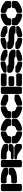

<svg xmlns="http://www.w3.org/2000/svg" viewBox="2796 -3546 760 6391"><g transform="rotate(-90 3175.5 -350.0)"><path d="M199.2 0H61Q39.6 0 24.7 -14.6Q9.8 -29.3 9.8 -50.8V-648.9Q9.8 -670.4 24.7 -685.3Q39.6 -700.2 61 -700.2H199.2Q220.7 -700.2 235.4 -685.3Q250 -670.4 250 -648.9V-50.8Q250 -29.3 235.4 -14.6Q220.7 0 199.2 0ZM454.1 -509.8H320.8Q299.3 -509.8 284.7 -524.7Q270 -539.6 270 -561V-648.9Q270 -670.4 284.7 -685.3Q299.3 -700.2 320.8 -700.2H449.2Q494.1 -700.2 537.6 -693.6Q581.1 -687 609.9 -679.2Q638.7 -671.4 670.7 -658Q702.6 -644.5 715.6 -637.7Q728.5 -630.9 749 -619.1Q785.2 -598.1 785.2 -557.1V-505.9Q785.2 -484.4 770.3 -469.7Q755.4 -455.1 733.9 -455.1H600.1Q566.9 -455.1 543 -479Q514.2 -509.8 454.1 -509.8ZM320.8 -356H454.1Q497.1 -356 516.6 -365.5Q536.1 -375 543.9 -395Q553.2 -416.5 566.2 -425.8Q579.1 -435.1 600.1 -435.1H733.9Q755.4 -435.1 770.3 -420.2Q785.2 -405.3 785.2 -383.8V-309.1Q785.2 -268.1 749 -247.1Q728.5 -235.4 715.6 -228.5Q702.6 -221.7 670.7 -208.3Q638.7 -194.8 609.9 -187Q581.1 -179.2 537.6 -172.6Q494.1 -166 449.2 -166H320.8Q299.3 -166 284.7 -180.7Q270 -195.3 270 -216.8V-305.2Q270 -326.7 284.7 -341.3Q299.3 -356 320.8 -356Z M1044.9 -648.9V-50.8Q1044.9 -29.3 1030.3 -14.6Q1015.6 0 994.1 0H856Q834.5 0 819.6 -14.6Q804.7 -29.3 804.7 -50.8V-648.9Q804.7 -670.4 819.6 -685.3Q834.5 -700.2 856 -700.2H994.1Q1015.6 -700.2 1030.3 -685.3Q1044.9 -670.4 1044.9 -648.9ZM1249 -509.8H1115.7Q1094.2 -509.8 1079.6 -524.7Q1064.9 -539.6 1064.9 -561V-648.9Q1064.9 -670.4 1079.6 -685.3Q1094.2 -700.2 1115.7 -700.2H1244.1Q1289.1 -700.2 1332.5 -693.6Q1376 -687 1404.8 -679.2Q1433.6 -671.4 1465.6 -658Q1497.6 -644.5 1510.5 -637.7Q1523.4 -630.9 1543.9 -619.1Q1580.1 -597.7 1580.1 -557.1V-505.9Q1580.1 -484.4 1565.2 -469.7Q1550.3 -455.1 1528.8 -455.1H1395Q1361.8 -455.1 1337.9 -479Q1309.1 -509.8 1249 -509.8ZM1514.2 -286.1Q1489.7 -272 1460 -272H1113.8Q1092.3 -272 1078.6 -285.2Q1064.9 -298.3 1064.9 -318.8Q1064.9 -339.4 1078.6 -352.8Q1092.3 -366.2 1113.8 -366.2H1249Q1318.4 -366.2 1337.9 -399.9Q1348.1 -418 1361.3 -426.5Q1374.5 -435.1 1395 -435.1H1528.8Q1550.8 -435.1 1565.4 -421.4Q1580.1 -407.7 1580.1 -387.2V-366.2Q1580.1 -335.9 1554.7 -314.9Q1528.3 -294.4 1514.2 -286.1ZM1528.8 0H1471.7Q1449.7 0 1433.6 -5.6Q1417.5 -11.2 1396 -25.9L1235.8 -137.2Q1204.6 -158.2 1168.9 -158.2H1113.8Q1092.3 -158.2 1078.6 -171.4Q1064.9 -184.6 1064.9 -205.1Q1064.9 -225.6 1078.6 -238.8Q1092.3 -252 1113.8 -252H1458Q1489.7 -252 1514.2 -234.9L1548.8 -210.9Q1580.1 -188 1580.1 -150.9V-50.8Q1580.1 -29.3 1565.2 -14.6Q1550.3 0 1528.8 0Z M1839.8 -425.8V-411.1Q1839.8 -389.6 1825.2 -374.8Q1810.5 -359.9 1789.1 -359.9H1650.9Q1629.4 -359.9 1614.5 -374.8Q1599.6 -389.6 1599.6 -411.1V-491.2Q1599.6 -514.6 1605.7 -530Q1611.8 -545.4 1626 -560.1Q1646.5 -581.1 1675 -602.3Q1703.6 -623.5 1741.9 -645.3Q1780.3 -667 1829.3 -683.1Q1878.4 -699.2 1928.7 -705.1Q1961.4 -708.5 1979.7 -694.8Q1998 -681.2 1998 -655.8V-566.9Q1998 -526.4 1948.7 -513.2Q1899.4 -500 1861.8 -474.1Q1839.8 -458 1839.8 -425.8ZM2174.8 -411.1V-425.8Q2174.8 -458 2152.8 -474.1Q2114.7 -500.5 2066.9 -513.2Q2018.1 -525.9 2018.1 -566.9V-655.8Q2018.1 -681.2 2036.1 -694.8Q2054.2 -708.5 2086.9 -705.1Q2152.8 -697.8 2216.8 -671.1Q2280.8 -644.5 2320.3 -616.9Q2359.9 -589.4 2388.7 -560.1Q2402.8 -545.4 2408.9 -530Q2415 -514.6 2415 -491.2V-411.1Q2415 -389.6 2400.1 -374.8Q2385.3 -359.9 2363.8 -359.9H2226.1Q2204.6 -359.9 2189.7 -374.8Q2174.8 -389.6 2174.8 -411.1ZM1839.8 -289.1V-273.9Q1839.8 -242.2 1861.8 -226.1Q1899.4 -200.2 1948.7 -187Q1998 -173.8 1998 -132.8V-43.9Q1998 -18.6 1980 -5.1Q1961.9 8.3 1928.7 4.9Q1878.4 -1 1829.3 -17.1Q1780.3 -33.2 1741.9 -54.9Q1703.6 -76.7 1675 -97.9Q1646.5 -119.1 1626 -140.1Q1611.8 -154.8 1605.7 -170.2Q1599.6 -185.5 1599.6 -209V-289.1Q1599.6 -310.5 1614.5 -325.2Q1629.4 -339.8 1650.9 -339.8H1789.1Q1810.5 -339.8 1825.2 -325.2Q1839.8 -310.5 1839.8 -289.1ZM2174.8 -273.9V-289.1Q2174.8 -310.5 2189.7 -325.2Q2204.6 -339.8 2226.1 -339.8H2363.8Q2385.3 -339.8 2400.1 -325.2Q2415 -310.5 2415 -289.1V-209Q2415 -185.5 2408.9 -170.2Q2402.8 -154.8 2388.7 -140.1Q2368.2 -119.1 2339.6 -97.9Q2311 -76.7 2272.7 -54.9Q2234.4 -33.2 2185.8 -17.1Q2137.2 -1 2086.9 4.9Q2054.2 8.3 2036.1 -5.1Q2018.1 -18.6 2018.1 -43.9V-132.8Q2018.1 -174.3 2066.9 -187Q2114.7 -199.7 2152.8 -226.1Q2174.8 -242.2 2174.8 -273.9Z M2901.9 -513.2Q2853 -525.9 2853 -566.9V-655.8Q2853 -681.2 2870.4 -695.1Q2887.7 -709 2919.9 -706.1Q2996.1 -699.2 3067.9 -673.8Q3139.6 -648.4 3190.9 -617.2Q3208.5 -606.4 3216.6 -592Q3224.6 -577.6 3224.6 -555.2V-505.9Q3224.6 -484.4 3210 -469.7Q3195.3 -455.1 3173.8 -455.1H3043.9Q3014.6 -455.1 2985.8 -474.1Q2946.8 -501 2901.9 -513.2ZM2674.8 -425.8V-411.1Q2674.8 -389.6 2660.2 -374.8Q2645.5 -359.9 2624 -359.9H2485.8Q2464.4 -359.9 2449.5 -374.8Q2434.6 -389.6 2434.6 -411.1V-495.1Q2434.6 -516.6 2440.7 -530.8Q2446.8 -544.9 2460.9 -560.1Q2481.4 -581.1 2510 -602.3Q2538.6 -623.5 2576.9 -645.3Q2615.2 -667 2664.3 -683.1Q2713.4 -699.2 2763.7 -705.1Q2796.4 -708.5 2814.7 -694.8Q2833 -681.2 2833 -655.8V-566.9Q2833 -526.4 2783.7 -513.2Q2734.4 -500 2696.8 -474.1Q2674.8 -458 2674.8 -425.8ZM2674.8 -289.1V-273.9Q2674.8 -242.2 2696.8 -226.1Q2734.4 -200.2 2783.7 -187Q2833 -173.8 2833 -132.8V-43.9Q2833 -18.6 2814.9 -5.1Q2796.9 8.3 2763.7 4.9Q2713.4 -1 2664.3 -17.1Q2615.2 -33.2 2576.9 -54.9Q2538.6 -76.7 2510 -97.9Q2481.4 -119.1 2460.9 -140.1Q2446.8 -155.3 2440.7 -169.4Q2434.6 -183.6 2434.6 -205.1V-289.1Q2434.6 -310.5 2449.5 -325.2Q2464.4 -339.8 2485.8 -339.8H2624Q2645.5 -339.8 2660.2 -325.2Q2674.8 -310.5 2674.8 -289.1ZM2901.9 -187Q2942.4 -198.2 2985.8 -226.1Q3014.6 -245.1 3043.9 -245.1H3173.8Q3195.3 -245.1 3210 -230.2Q3224.6 -215.3 3224.6 -193.8V-145Q3224.6 -122.6 3216.6 -108.2Q3208.5 -93.8 3190.9 -83Q3139.6 -51.8 3067.9 -26.4Q2996.1 -1 2919.9 5.9Q2887.7 8.8 2870.4 -4.9Q2853 -18.6 2853 -43.9V-132.8Q2853 -174.3 2901.9 -187Z M3433.6 0H3295.4Q3273.9 0 3259 -14.6Q3244.1 -29.3 3244.1 -50.8V-648.9Q3244.1 -670.4 3259 -685.3Q3273.9 -700.2 3295.4 -700.2H3433.6Q3455.1 -700.2 3469.7 -685.3Q3484.4 -670.4 3484.4 -648.9V-50.8Q3484.4 -29.3 3469.7 -14.6Q3455.1 0 3433.6 0ZM3878.4 -509.8H3555.2Q3533.7 -509.8 3519 -524.7Q3504.4 -539.6 3504.4 -561V-648.9Q3504.4 -670.4 3519 -685.3Q3533.7 -700.2 3555.2 -700.2H3878.4Q3899.9 -700.2 3914.6 -685.3Q3929.2 -670.4 3929.2 -648.9V-561Q3929.2 -539.6 3914.6 -524.7Q3899.9 -509.8 3878.4 -509.8ZM3783.2 -255.9H3555.2Q3533.7 -255.9 3519 -270.8Q3504.4 -285.6 3504.4 -307.1V-395Q3504.4 -416.5 3519 -431.2Q3533.7 -445.8 3555.2 -445.8H3783.2Q3804.7 -445.8 3819.6 -431.2Q3834.5 -416.5 3834.5 -395V-307.1Q3834.5 -285.6 3819.6 -270.8Q3804.7 -255.9 3783.2 -255.9ZM3878.4 0H3555.2Q3533.7 0 3519 -14.6Q3504.4 -29.3 3504.4 -50.8V-139.2Q3504.4 -160.6 3519 -175.3Q3533.7 -189.9 3555.2 -189.9H3878.4Q3899.9 -189.9 3914.6 -175.3Q3929.2 -160.6 3929.2 -139.2V-50.8Q3929.2 -29.3 3914.6 -14.6Q3899.9 0 3878.4 0Z M4209 -525.9Q4208.5 -525.4 4204.6 -523.2Q4200.7 -521 4199.7 -520.5Q4198.7 -520 4195.1 -518.3Q4191.4 -516.6 4189.5 -515.9Q4187.5 -515.1 4183.8 -513.9Q4180.2 -512.7 4177.2 -512.2Q4174.3 -511.7 4170.4 -511Q4166.5 -510.3 4162.1 -510Q4157.7 -509.8 4152.8 -509.8H4000Q3976.6 -509.8 3962.6 -523.7Q3948.7 -537.6 3948.7 -562Q3948.7 -599.1 3983.9 -623Q4033.7 -656.7 4111.3 -683.3Q4189 -710 4269 -710Q4295.4 -710 4310.8 -695.6Q4326.2 -681.2 4326.2 -659.2V-594.2Q4326.2 -550.3 4267.1 -543Q4230.5 -537.6 4209 -525.9ZM4400.9 -543Q4346.2 -552.2 4346.2 -594.2V-659.2Q4346.2 -681.2 4360.6 -695.6Q4375 -710 4397.9 -710Q4478.5 -710 4557.1 -683.1Q4635.7 -656.2 4684.1 -622.1Q4717.8 -598.1 4717.8 -561V-533.2Q4717.8 -511.7 4703.1 -496.8Q4688.5 -481.9 4667 -481.9H4527.8Q4495.6 -481.9 4471.2 -507.8Q4445.3 -535.2 4400.9 -543ZM3948.7 -396V-439Q3948.7 -460.4 3963.6 -475.3Q3978.5 -490.2 4000 -490.2H4152.8Q4181.2 -490.2 4197.8 -467.8Q4205.6 -456.5 4221.7 -451.2Q4237.8 -445.8 4272 -445.8H4390.1Q4622.1 -445.8 4691.9 -366.2Q4717.8 -337.9 4717.8 -304.2V-261.2Q4717.8 -239.7 4703.1 -224.9Q4688.5 -210 4667 -210H4514.2Q4484.9 -210 4468.8 -231.9Q4460.9 -243.2 4445.1 -248.5Q4429.2 -253.9 4395 -253.9H4276.9Q4045.4 -253.9 3975.1 -334Q3948.7 -362.8 3948.7 -396ZM4271 -157.2Q4326.2 -149.4 4326.2 -106V-41Q4326.2 -19 4311 -4.6Q4295.9 9.8 4271 9.8Q4189.5 9.8 4110.1 -17.1Q4030.8 -43.9 3982.9 -78.1Q3948.7 -102.5 3948.7 -139.2V-167Q3948.7 -188.5 3963.6 -203.1Q3978.5 -217.8 4000 -217.8H4139.2Q4171.4 -217.8 4194.8 -192.9Q4222.2 -164.1 4271 -157.2ZM4458 -173.8Q4458.5 -174.3 4462.4 -176.5Q4466.3 -178.7 4467.3 -179.2Q4468.3 -179.7 4471.9 -181.4Q4475.6 -183.1 4477.5 -183.8Q4479.5 -184.6 4483.2 -185.8Q4486.8 -187 4489.7 -187.5Q4492.7 -188 4496.6 -188.7Q4500.5 -189.5 4504.9 -189.7Q4509.3 -189.9 4514.2 -189.9H4667Q4690.4 -189.9 4704.1 -176.3Q4717.8 -162.6 4717.8 -138.2Q4717.8 -101.1 4683.1 -77.1Q4633.8 -43.9 4556.4 -17.1Q4479 9.8 4402.8 9.8Q4376.5 9.8 4361.3 -4.4Q4346.2 -18.6 4346.2 -41V-106Q4346.2 -149.9 4401.9 -157.2Q4438 -162.6 4458 -173.8Z M4997.6 -525.9Q4997.1 -525.4 4993.2 -523.2Q4989.3 -521 4988.3 -520.5Q4987.3 -520 4983.6 -518.3Q4980 -516.6 4978 -515.9Q4976.1 -515.1 4972.4 -513.9Q4968.8 -512.7 4965.8 -512.2Q4962.9 -511.7 4959 -511Q4955.1 -510.3 4950.7 -510Q4946.3 -509.8 4941.4 -509.8H4788.6Q4765.1 -509.8 4751.2 -523.7Q4737.3 -537.6 4737.3 -562Q4737.3 -599.1 4772.5 -623Q4822.3 -656.7 4899.9 -683.3Q4977.5 -710 5057.6 -710Q5084 -710 5099.4 -695.6Q5114.7 -681.2 5114.7 -659.2V-594.2Q5114.7 -550.3 5055.7 -543Q5019 -537.6 4997.6 -525.9ZM5189.5 -543Q5134.8 -552.2 5134.8 -594.2V-659.2Q5134.8 -681.2 5149.2 -695.6Q5163.6 -710 5186.5 -710Q5267.1 -710 5345.7 -683.1Q5424.3 -656.2 5472.7 -622.1Q5506.3 -598.1 5506.3 -561V-533.2Q5506.3 -511.7 5491.7 -496.8Q5477.1 -481.9 5455.6 -481.9H5316.4Q5284.2 -481.9 5259.8 -507.8Q5233.9 -535.2 5189.5 -543ZM4737.3 -396V-439Q4737.3 -460.4 4752.2 -475.3Q4767.1 -490.2 4788.6 -490.2H4941.4Q4969.7 -490.2 4986.3 -467.8Q4994.1 -456.5 5010.3 -451.2Q5026.4 -445.8 5060.5 -445.8H5178.7Q5410.6 -445.8 5480.5 -366.2Q5506.3 -337.9 5506.3 -304.2V-261.2Q5506.3 -239.7 5491.7 -224.9Q5477.1 -210 5455.6 -210H5302.7Q5273.4 -210 5257.3 -231.9Q5249.5 -243.2 5233.6 -248.5Q5217.8 -253.9 5183.6 -253.9H5065.4Q4834 -253.9 4763.7 -334Q4737.3 -362.8 4737.3 -396ZM5059.6 -157.2Q5114.7 -149.4 5114.7 -106V-41Q5114.7 -19 5099.6 -4.6Q5084.5 9.8 5059.6 9.8Q4978 9.8 4898.7 -17.1Q4819.3 -43.9 4771.5 -78.1Q4737.3 -102.5 4737.3 -139.2V-167Q4737.3 -188.5 4752.2 -203.1Q4767.1 -217.8 4788.6 -217.8H4927.7Q4960 -217.8 4983.4 -192.9Q5010.7 -164.1 5059.6 -157.2ZM5246.6 -173.8Q5247.1 -174.3 5251 -176.5Q5254.9 -178.7 5255.9 -179.2Q5256.8 -179.7 5260.5 -181.4Q5264.2 -183.1 5266.1 -183.8Q5268.1 -184.6 5271.7 -185.8Q5275.4 -187 5278.3 -187.5Q5281.2 -188 5285.2 -188.7Q5289.1 -189.5 5293.5 -189.7Q5297.9 -189.9 5302.7 -189.9H5455.6Q5479 -189.9 5492.7 -176.3Q5506.3 -162.6 5506.3 -138.2Q5506.3 -101.1 5471.7 -77.1Q5422.4 -43.9 5345 -17.1Q5267.6 9.8 5191.4 9.8Q5165 9.8 5149.9 -4.4Q5134.8 -18.6 5134.8 -41V-106Q5134.8 -149.9 5190.4 -157.2Q5226.6 -162.6 5246.6 -173.8Z M5766.1 -425.8V-411.1Q5766.1 -389.6 5751.5 -374.8Q5736.8 -359.9 5715.3 -359.9H5577.1Q5555.7 -359.9 5540.8 -374.8Q5525.9 -389.6 5525.9 -411.1V-491.2Q5525.9 -514.6 5532 -530Q5538.1 -545.4 5552.2 -560.1Q5572.8 -581.1 5601.3 -602.3Q5629.9 -623.5 5668.2 -645.3Q5706.5 -667 5755.6 -683.1Q5804.7 -699.2 5855 -705.1Q5887.7 -708.5 5906 -694.8Q5924.3 -681.2 5924.3 -655.8V-566.9Q5924.3 -526.4 5875 -513.2Q5825.7 -500 5788.1 -474.1Q5766.1 -458 5766.1 -425.8ZM6101.1 -411.1V-425.8Q6101.1 -458 6079.1 -474.1Q6041 -500.5 5993.2 -513.2Q5944.3 -525.9 5944.3 -566.9V-655.8Q5944.3 -681.2 5962.4 -694.8Q5980.5 -708.5 6013.2 -705.1Q6079.1 -697.8 6143.1 -671.1Q6207 -644.5 6246.6 -616.9Q6286.1 -589.4 6314.9 -560.1Q6329.1 -545.4 6335.2 -530Q6341.3 -514.6 6341.3 -491.2V-411.1Q6341.3 -389.6 6326.4 -374.8Q6311.5 -359.9 6290 -359.9H6152.3Q6130.9 -359.9 6116 -374.8Q6101.1 -389.6 6101.1 -411.1ZM5766.1 -289.1V-273.9Q5766.1 -242.2 5788.1 -226.1Q5825.7 -200.2 5875 -187Q5924.3 -173.8 5924.3 -132.8V-43.9Q5924.3 -18.6 5906.2 -5.1Q5888.2 8.3 5855 4.9Q5804.7 -1 5755.6 -17.1Q5706.5 -33.2 5668.2 -54.9Q5629.9 -76.7 5601.3 -97.9Q5572.8 -119.1 5552.2 -140.1Q5538.1 -154.8 5532 -170.2Q5525.9 -185.5 5525.9 -209V-289.1Q5525.9 -310.5 5540.8 -325.2Q5555.7 -339.8 5577.1 -339.8H5715.3Q5736.8 -339.8 5751.5 -325.2Q5766.1 -310.5 5766.1 -289.1ZM6101.1 -273.9V-289.1Q6101.1 -310.5 6116 -325.2Q6130.9 -339.8 6152.3 -339.8H6290Q6311.5 -339.8 6326.4 -325.2Q6341.3 -310.5 6341.3 -289.1V-209Q6341.3 -185.5 6335.2 -170.2Q6329.1 -154.8 6314.9 -140.1Q6294.4 -119.1 6265.9 -97.9Q6237.3 -76.7 6199 -54.9Q6160.6 -33.2 6112.1 -17.1Q6063.5 -1 6013.2 4.9Q5980.5 8.3 5962.4 -5.1Q5944.3 -18.6 5944.3 -43.9V-132.8Q5944.3 -174.3 5993.2 -187Q6041 -199.7 6079.1 -226.1Q6101.1 -242.2 6101.1 -273.9Z"/></g></svg>

Font: Nastup Soft
Style: Regular
Weight: 400
Designer: Maksym Kobuzan
Foundry: Zakznak
Version: Version 1.020;hotconv 1.0.109;makeotfexe 2.5.65596